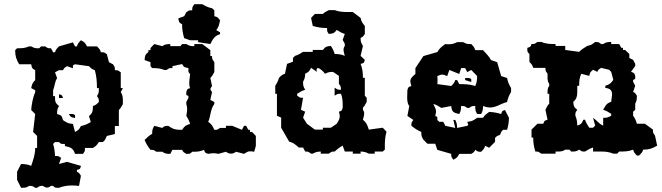

<svg xmlns="http://www.w3.org/2000/svg" viewBox="-20 -734 3140 911"><path d="M260 -335 270 -325ZM260 -287V-269H279C274 -284 275 -282 260 -287ZM307 -193C316 -177 317 -178 336 -174C336 -192 338 -187 326 -193ZM326 -410C326 -428 324 -423 336 -429L402 -420C413 -409 417 -405 430 -401C438 -372 440 -346 440 -316H449C449 -297 449 -291 440 -278C449 -264 449 -267 449 -250C438 -239 434 -235 421 -231C420 -206 420 -198 402 -183L411 -155C394 -145 383 -140 364 -136C355 -119 353 -117 336 -108L326 -146C303 -148 298 -151 279 -164C272 -186 273 -186 251 -193C251 -211 251 -215 260 -231C241 -246 241 -253 241 -278H232V-306C240 -325 240 -348 251 -363L241 -391L260 -401H279C285 -412 283 -410 298 -420ZM364 -543C353 -532 349 -527 345 -514H336L326 -533L260 -514C249 -503 245 -499 241 -486H232L222 -505C205 -505 208 -505 194 -514H175L166 -505C147 -505 144 -505 128 -514H118C98 -505 83 -505 61 -505L52 -496C52 -468 57 -452 71 -429H128C132 -410 131 -410 147 -401V-354C134 -341 132 -335 128 -316L147 -306V-297C136 -271 130 -240 128 -212L147 -193L137 -108L156 -89V-32H147C147 1 137 25 128 53C109 45 99 45 80 44L61 81V119L80 157C99 157 105 157 118 148C135 148 133 148 147 157H156C170 148 167 148 184 148C192 154 197 156 203 156C209 156 214 154 222 148H232C240 157 243 157 254 157H260C280 149 301 146 322 146C333 146 344 147 355 148L364 100C354 85 356 87 345 81V72C361 68 360 69 364 53L298 34L260 44L270 15C256 6 258 6 241 6C240 -15 238 -31 232 -51L241 -60H260C268 -51 271 -51 282 -51H288V-41C316 -35 327 -31 336 -4H374C383 -18 383 -15 383 -32H421C435 -41 440 -45 449 -60H468L478 -70L487 -89L525 -98V-136H544V-212C553 -221 556 -228 563 -240V-258C563 -273 561 -285 553 -297L563 -316H553V-391C539 -400 542 -401 525 -401C525 -418 525 -415 516 -429L497 -439L487 -477C473 -486 476 -486 459 -486C455 -499 451 -503 440 -514H393C384 -531 381 -534 364 -543Z M902 -714C893 -700 892 -702 892 -685C875 -685 878 -685 864 -676L854 -657L826 -647C830 -628 828 -628 844 -619C844 -595 847 -576 854 -553L882 -543H920V-534L978 -525C991 -550 997 -563 1024 -572V-581L1006 -591C1018 -605 1020 -618 1024 -638C1012 -652 1014 -653 997 -657V-685L986 -695C966 -699 957 -704 940 -714ZM712 -525 694 -506V-496H684V-487C668 -474 668 -471 666 -449L694 -439V-420L702 -411C724 -411 740 -410 760 -402H770C784 -411 781 -411 798 -411V-420L844 -430C853 -414 855 -415 874 -411V-404C874 -393 873 -391 882 -383C881 -367 878 -354 878 -341C878 -333 878 -325 882 -316C867 -311 869 -312 864 -297C864 -278 862 -285 874 -279V-269L864 -250V-241C867 -231 868 -223 868 -216C868 -206 866 -197 864 -184C873 -170 877 -162 882 -146C860 -139 857 -137 844 -118C815 -118 802 -120 778 -137C762 -136 759 -136 750 -127L712 -137C703 -121 702 -117 702 -99C686 -90 680 -83 666 -70C674 -51 681 -40 694 -23C711 -23 708 -23 722 -14H750C763 -5 769 -4 788 -4L798 -23H844C850 -12 849 -13 864 -4H870C881 -4 883 -5 892 -14C914 -14 928 -14 948 -23C953 -8 953 -9 968 -4C978 -6 986 -7 994 -7C1001 -7 1007 -6 1016 -4L1052 -14C1060 -8 1068 -5 1076 -5C1084 -5 1092 -8 1100 -14L1138 -4C1152 -13 1157 -16 1166 -16C1171 -16 1177 -16 1186 -14L1194 -42V-89L1176 -108H1166V-118H1158L1148 -137H1138L1128 -118L1082 -137H1052V-127H1024C1010 -118 1014 -118 997 -118C988 -137 985 -144 968 -156C981 -186 977 -213 997 -241V-250L978 -260L986 -297C980 -306 978 -309 978 -311C978 -313 980 -317 986 -326L978 -364C987 -373 990 -380 997 -392V-439C988 -453 986 -451 986 -468H978V-496L940 -525H902V-515C883 -515 880 -516 864 -525H844L836 -515H788V-525C769 -524 763 -524 750 -515Z M1512 -157 1522 -147ZM1456 -412 1484 -393C1483 -396 1482 -399 1482 -401C1482 -408 1484 -411 1488 -411C1497 -411 1515 -395 1522 -384C1538 -392 1541 -392 1560 -393L1588 -374V-336C1597 -326 1597 -324 1598 -308C1581 -308 1582 -309 1568 -318C1567 -311 1568 -305 1568 -299C1568 -293 1567 -287 1568 -280C1582 -289 1581 -289 1598 -289C1605 -270 1606 -255 1606 -236V-223C1601 -208 1603 -209 1588 -204C1591 -195 1592 -188 1592 -182C1592 -171 1587 -162 1578 -147L1550 -128H1512V-119H1474L1436 -147L1418 -176L1428 -204L1408 -213L1418 -270C1401 -270 1404 -271 1390 -280V-289C1404 -298 1412 -303 1428 -308C1419 -324 1418 -327 1418 -346C1426 -362 1427 -365 1428 -384C1445 -393 1447 -395 1456 -412ZM1540 -686C1528 -679 1521 -677 1512 -668H1474L1456 -649L1464 -611C1487 -604 1508 -601 1532 -601C1532 -584 1531 -587 1540 -573C1562 -575 1565 -576 1578 -592C1592 -583 1600 -578 1616 -573L1606 -545L1616 -526V-516C1611 -509 1610 -503 1610 -497C1610 -489 1613 -481 1616 -469C1597 -477 1587 -477 1568 -478C1563 -494 1559 -502 1550 -516C1528 -514 1525 -513 1512 -497H1464V-488H1418C1404 -479 1396 -474 1380 -469L1370 -459V-441L1342 -431L1332 -384C1319 -380 1315 -376 1304 -365C1299 -349 1295 -341 1286 -327V-289H1294V-185L1314 -176V-128L1352 -62C1374 -56 1379 -50 1398 -34H1418L1428 -15C1445 -15 1442 -14 1456 -5H1464C1480 -13 1483 -14 1502 -15V-5H1540C1554 -14 1551 -15 1568 -15C1582 -28 1590 -34 1606 -43L1616 -15H1654V-5H1691V-15C1709 -14 1714 -13 1730 -5H1758V-15H1796L1806 -24V-40C1806 -64 1807 -85 1814 -109L1796 -128L1730 -119C1723 -141 1719 -152 1702 -166C1705 -178 1708 -187 1708 -195C1708 -201 1707 -206 1702 -213V-223C1711 -232 1713 -239 1720 -251V-270L1711 -280V-365H1702C1702 -390 1700 -408 1691 -431C1707 -435 1707 -434 1711 -450L1691 -469L1702 -516C1693 -532 1691 -535 1691 -554C1702 -560 1701 -558 1711 -573V-611C1699 -626 1695 -630 1691 -649L1654 -677H1630C1609 -677 1588 -678 1568 -686Z M2187 -364V-354L2216 -345C2216 -363 2218 -358 2206 -364ZM2168 -411H2187L2197 -392L2216 -402L2244 -373C2243 -353 2243 -344 2235 -326C2209 -334 2186 -335 2159 -335L2149 -354H2140C2136 -341 2132 -337 2121 -326L2055 -335C2056 -342 2056 -347 2056 -353C2056 -359 2056 -365 2055 -373C2067 -378 2072 -380 2078 -380C2084 -380 2090 -378 2102 -373L2112 -402L2159 -383ZM2149 -534C2133 -526 2123 -524 2109 -524C2104 -524 2099 -524 2093 -525C2074 -512 2066 -505 2055 -487L1989 -468L1951 -411V-383C1935 -370 1927 -361 1927 -348C1927 -342 1929 -335 1932 -326C1917 -321 1918 -322 1913 -307C1913 -296 1912 -285 1912 -274C1912 -258 1913 -242 1922 -231L1913 -184L1941 -165C1932 -151 1932 -154 1932 -137C1949 -124 1960 -116 1979 -108C1979 -89 1980 -87 1989 -71L2008 -52H2045L2055 -23L2121 -4C2121 13 2122 10 2131 24C2148 15 2150 13 2159 -4H2216C2231 -13 2229 -12 2235 -23C2249 -14 2246 -14 2263 -14C2274 -25 2278 -29 2282 -42L2301 -33L2329 -61V-80L2339 -89C2354 -94 2353 -93 2358 -108L2367 -118H2386C2392 -137 2394 -154 2395 -175L2376 -212C2361 -207 2363 -208 2358 -193C2338 -199 2322 -202 2301 -203C2287 -192 2281 -190 2272 -175H2244C2225 -162 2220 -158 2197 -156C2203 -137 2204 -144 2197 -137L2149 -127C2148 -145 2148 -149 2140 -165H2131L2140 -127L2093 -137L2083 -156H2064L2055 -165C2055 -183 2057 -178 2045 -184C2047 -192 2049 -199 2049 -204C2049 -216 2044 -224 2036 -241C2052 -236 2060 -231 2074 -222L2121 -231C2124 -203 2131 -199 2159 -193C2167 -209 2167 -212 2168 -231C2185 -231 2183 -231 2197 -222H2206C2220 -231 2218 -231 2235 -231C2235 -212 2235 -209 2244 -193H2263C2271 -209 2271 -212 2272 -231C2285 -226 2296 -224 2306 -224C2334 -224 2353 -241 2386 -250C2390 -269 2395 -281 2405 -298V-316C2395 -333 2390 -344 2386 -364L2358 -373L2339 -439L2310 -449C2299 -468 2287 -480 2272 -496H2235C2231 -509 2227 -514 2216 -525C2197 -525 2194 -525 2178 -534Z M2832 -412 2870 -403 2880 -393 2890 -355C2876 -336 2873 -334 2852 -327V-317C2878 -314 2884 -303 2884 -287C2884 -277 2881 -265 2880 -251C2857 -243 2854 -235 2842 -213C2858 -208 2866 -203 2880 -194V-185C2864 -176 2860 -175 2842 -175V-138C2822 -146 2812 -163 2794 -175L2804 -138L2794 -128H2776C2767 -142 2761 -150 2756 -166H2748C2739 -146 2738 -145 2719 -138C2718 -157 2718 -166 2710 -185C2710 -202 2710 -199 2719 -213C2703 -226 2702 -229 2700 -251C2717 -264 2719 -281 2719 -300V-327H2728C2728 -349 2729 -364 2738 -384L2776 -374C2780 -391 2780 -391 2794 -403L2814 -393C2820 -404 2817 -402 2832 -412ZM2786 -100 2794 -90ZM2530 -535C2516 -526 2519 -525 2502 -525C2497 -510 2497 -512 2482 -507V-500C2482 -489 2483 -486 2492 -478V-440C2503 -429 2506 -425 2510 -412H2568C2568 -395 2569 -398 2578 -384V-366C2578 -355 2579 -346 2586 -336V-327C2579 -316 2578 -310 2578 -298V-289H2586V-242C2576 -233 2575 -225 2568 -213L2578 -166C2563 -161 2563 -162 2558 -147H2530L2502 -119V-81H2510C2510 -57 2513 -38 2520 -15C2537 -15 2534 -14 2548 -5H2616V-15H2624C2639 -15 2650 -15 2662 -24H2682L2690 -15C2709 -15 2715 -15 2728 -24C2742 -15 2739 -15 2756 -15C2770 -24 2778 -29 2794 -34V-15H2832C2854 -15 2870 -13 2890 -5H2908L2918 -15C2943 -15 2962 -15 2984 -24C2988 -11 2991 -7 3002 4H3012C3023 -7 3028 -11 3032 -24C3059 -24 3075 -29 3098 -43L3088 -90C3079 -104 3078 -102 3078 -119L3040 -147H3002C2997 -163 2993 -173 2984 -185V-204L2994 -213V-242C3002 -258 3001 -261 3002 -280C2992 -295 2995 -292 2984 -298L2994 -327L2984 -346V-355C2996 -361 2994 -355 2994 -374C2989 -389 2989 -388 2974 -393L2994 -421V-431L2984 -450L2966 -459V-478L2946 -497H2936V-507H2928L2918 -525H2880V-535C2861 -534 2855 -534 2842 -525H2832C2822 -534 2820 -534 2804 -535C2789 -523 2785 -520 2766 -516C2751 -506 2739 -500 2728 -488L2662 -497V-516H2616V-525H2614C2589 -525 2570 -526 2548 -535Z"/></svg>

Font: GNUTypewriter
Style: Standard
Weight: 400
Version: Version 001.000